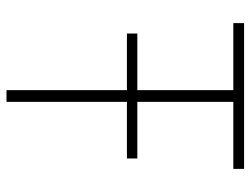

<svg xmlns="http://www.w3.org/2000/svg" viewBox="-110 -660 770 590"><g transform="rotate(90 275.0 -365.0)"><path d="M83 -370V-402H467V-370ZM257 0V-697H51V-730H499V-697H293V0Z"/></g></svg>

Font: M PLUS Code Latin SemiExpanded ExtraLight
Style: Regular
Weight: 250
Width: 6
Designer: Coji Morishita
Foundry: UNDERFOREST DESIGN
Version: Version 1.002; ttfautohint (v1.8.3)